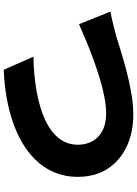

<svg xmlns="http://www.w3.org/2000/svg" viewBox="129 -856 742 1040"><g transform="rotate(90 500.0 -336.0)"><path d="M43 -563Q71 -568 109 -577.5Q147 -587 174 -594Q201 -602 250 -617.5Q299 -633 359.5 -649Q420 -665 483 -676Q546 -687 601 -687Q696 -687 772 -652Q848 -617 893 -549.5Q938 -482 938 -384Q938 -318 914 -260Q890 -202 842.5 -154Q795 -106 725 -70Q655 -34 563 -12Q471 10 358 15L287 -146Q391 -148 478 -164Q565 -180 629 -209.5Q693 -239 728.5 -283.5Q764 -328 764 -387Q764 -431 745 -465.5Q726 -500 688 -520Q650 -540 594 -540Q553 -540 502.5 -530Q452 -520 398.5 -503.5Q345 -487 292.5 -467.5Q240 -448 193.5 -428.5Q147 -409 111 -393Z"/></g></svg>

Font: Noto Sans SC Black
Style: Regular
Weight: 900
Designer: Ryoko NISHIZUKA  (kana, bopomofo & ideographs); Paul D. Hunt (Latin, Greek & Cyrillic); Sandoll Communications , Soo-you
Foundry: Adobe
Version: Version 2.004-H2;hotconv 1.0.118;makeotfexe 2.5.65603